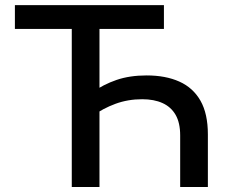

<svg xmlns="http://www.w3.org/2000/svg" viewBox="-20 -748 920 768"><path d="M566.4 -446.3Q642.6 -446.3 697.5 -421.6Q752.4 -397 782 -345Q811.5 -293 811.5 -210.4V0H700.7V-206.5Q700.7 -256.8 682.4 -288.6Q664.1 -320.3 630.1 -335.7Q596.2 -351.1 548.8 -351.1Q491.7 -351.1 441.9 -332.8Q392.1 -314.5 348.6 -283.2V-378.4Q393.6 -410.2 446 -428.2Q498.5 -446.3 566.4 -446.3ZM377.9 -652.3V0H267.1V-652.3ZM39.6 -632.3V-727.5H635.7V-632.3Z"/></svg>

Font: Inter 18pt Medium
Style: Regular
Weight: 500
Designer: Rasmus Andersson
Foundry: rsms
Version: Version 4.001;git-66647c0bb